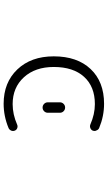

<svg xmlns="http://www.w3.org/2000/svg" viewBox="208 -804 584 1040"><g transform="rotate(90 500.0 -284.0)"><path d="M687.5 -494.1Q683.6 -485.4 673.8 -481.4Q664.1 -477.5 654.3 -481.4Q598.6 -505.9 543.9 -505.9Q449.2 -505.9 396 -447.3Q342.8 -388.7 342.8 -283.2Q342.8 -182.6 398.4 -121.6Q454.1 -60.5 543.9 -60.5Q599.6 -60.5 655.3 -85Q664.1 -88.9 673.8 -85.4Q683.6 -82 687.5 -72.3Q689.5 -67.4 689.5 -62.5Q689.5 -57.6 687.5 -52.7Q682.6 -42 672.9 -38.1Q609.4 -11.7 542 -11.7Q426.8 -11.7 356 -85.9Q285.2 -160.2 285.2 -283.2Q285.2 -410.2 354 -482.9Q422.9 -555.7 542 -555.7Q609.4 -555.7 672.9 -529.3Q682.6 -525.4 686.5 -514.6Q689.5 -509.8 689.5 -504.9Q689.5 -500 687.5 -494.1ZM534.2 -251V-316.4Q534.2 -328.1 542.5 -336.4Q550.8 -344.7 562.5 -344.7Q574.2 -344.7 582.5 -336.4Q590.8 -328.1 590.8 -316.4V-251Q590.8 -239.3 582.5 -231Q574.2 -222.7 562.5 -222.7Q550.8 -222.7 542.5 -231Q534.2 -239.3 534.2 -251Z"/></g></svg>

Font: Rounded-X Mgen+ 1mn light
Style: Regular
Weight: 200
Designer: [Source Han Sans]
Ryoko NISHIZUKA  (kana & ideographs); Paul D. Hunt (Latin, Greek & Cyrillic); Wenlong ZHANG  (bopomofo
Version: Version 1.059.20150602